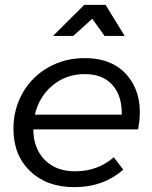

<svg xmlns="http://www.w3.org/2000/svg" viewBox="-20 -769 628 793"><path d="M287 4Q173.5 4 104.5 -62.2Q35.5 -128.5 35.5 -236.5Q35.5 -318.5 74 -385.8Q112.5 -453 180 -491Q247.5 -529 329.5 -529Q452.5 -529 513.8 -447.2Q575 -365.5 550.5 -234.5H117.5Q118.5 -155 165 -108.2Q211.5 -61.5 290.5 -61.5Q383.5 -61.5 450 -119.5L489 -68.5Q407 4 287 4ZM199 -620.5 328 -749H416L495 -620.5H412L361 -691.5L282.5 -620.5ZM329.5 -463Q254 -463 197.8 -416.8Q141.5 -370.5 124 -295.5H483Q484 -374.5 443.8 -418.8Q403.5 -463 329.5 -463Z"/></svg>

Font: Argentum Sans Light
Style: Italic
Weight: 300
Italic angle: -11.3°
Designer: Julieta Ulanovsky (font), Owen Earl (portions from Jones font), Cristiano Sobral (main changes and remaster)
Foundry: Julieta Ulanovsky (font), Owen Earl (portions from Jones font), Cristiano Sobral (main changes and remaster)
Version: Version 3.127